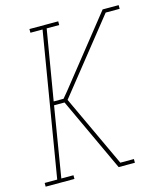

<svg xmlns="http://www.w3.org/2000/svg" viewBox="-116 -818 772 902"><g transform="rotate(-15 270.0 -367.5)"><path d="M-6 0V-18H55L171 -717H112V-735H252V-717H191L134 -377H182L207 -407L468 -735H546V-717H478L199 -367L362 -18H428V0H349L182 -359H131L75 -18H134V0Z"/></g></svg>

Font: Iosevka Slab Thin Oblique
Style: Regular
Weight: 100
Italic angle: -9°
Monospace: yes
Designer: Belleve Invis
Foundry: Belleve Invis
Version: Version 11.1.0; ttfautohint (v1.8.3)